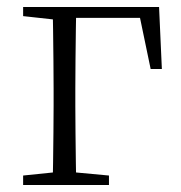

<svg xmlns="http://www.w3.org/2000/svg" viewBox="-20 -528 516 548"><path d="M130 0Q131 -24 131.5 -64.5Q132 -105 132.5 -148.5Q133 -192 133 -226V-275Q133 -312 132.5 -357Q132 -402 131.5 -443Q131 -484 130 -508H198Q197 -484 196.5 -443Q196 -402 195.5 -357Q195 -312 195 -275V-226Q195 -192 195.5 -148.5Q196 -105 196.5 -64.5Q197 -24 198 0ZM163 -477V-508H434L442 -331H410L374 -504L405 -477ZM46 0V-27L153 -38H173L291 -27V0ZM46 -482V-508H163V-470H155Z"/></svg>

Font: Noto Serif JP
Style: Regular
Weight: 200
Designer: Ryoko NISHIZUKA 西塚涼子 (kana & ideographs); Frank Grießhammer (Latin, Greek & Cyrillic); Wenlong ZHANG 张文龙 (bopomofo); San
Foundry: Adobe
Version: Version 2.001;hotconv 1.1.0;makeotfexe 2.6.0